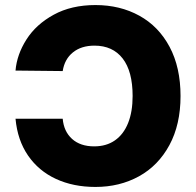

<svg xmlns="http://www.w3.org/2000/svg" viewBox="-20 -737 784 767"><path d="M356.4 -152.3Q404.8 -152.3 439.2 -176.3Q473.6 -200.2 491.7 -245.4Q509.8 -290.5 509.8 -353.5Q509.8 -452.1 470 -503.4Q430.2 -554.7 357.4 -554.7Q304.7 -554.7 271.2 -527.6Q237.8 -500.5 230.5 -453.1L42 -455.1Q47.4 -519 85.7 -579.3Q124 -639.6 194.6 -678.2Q265.1 -716.8 361.3 -716.8Q459.5 -716.8 536.6 -674.3Q613.8 -631.8 657.5 -549.8Q701.2 -467.8 701.2 -353.5Q701.2 -239.3 656.7 -157.2Q612.3 -75.2 535.2 -32.7Q458 9.8 361.3 9.8Q272.9 9.8 203.6 -22.2Q134.3 -54.2 92 -115.7Q49.8 -177.2 42 -262.7H230.5Q234.9 -211.9 267.8 -182.1Q300.8 -152.3 356.4 -152.3Z"/></svg>

Font: Pretendard JP Black
Style: Regular
Weight: 900
Designer: Base glyphs from Inter by Rasmus Andersson; Hangeul glyphs from Noto Sans CJK(Source Han Sans) by Jang Soo-young and Kan
Foundry: Kil Hyung-jin
Version: Version 1.309